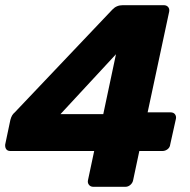

<svg xmlns="http://www.w3.org/2000/svg" viewBox="-20 -720 734 740"><path d="M340 0Q329 0 323 -7.5Q317 -15 319 -25L343 -138H20Q9 -138 4 -145Q-1 -152 0 -163L20 -258Q23 -269 27 -275.5Q31 -282 37 -287L413 -683Q429 -700 453 -700H611Q622 -700 628 -693Q634 -686 632 -675L549 -287H637Q649 -287 654.5 -279.5Q660 -272 658 -262L636 -163Q635 -152 626 -145Q617 -138 606 -138H517L493 -25Q491 -15 482.5 -7.5Q474 0 463 0ZM213 -280H378L427 -511Z"/></svg>

Font: Rubik Light
Style: Bold Italic
Weight: 700
Italic angle: -12°
Version: Version 2.104